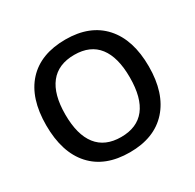

<svg xmlns="http://www.w3.org/2000/svg" viewBox="-158 -900 1104 1085"><g transform="rotate(-30 393.5 -357.5)"><path d="M728 -357.9Q728 -183.6 640.9 -86.9Q553.7 9.8 394 9.8Q232.4 9.8 145.8 -86.2Q59.1 -182.1 59.1 -358.9Q59.1 -535.6 146.2 -630.4Q233.4 -725.1 395 -725.1Q554.2 -725.1 641.1 -628.9Q728 -532.7 728 -357.9ZM183.1 -357.9Q183.1 -226.1 236.3 -158Q289.6 -89.8 394 -89.8Q498 -89.8 551 -157.2Q604 -224.6 604 -357.9Q604 -489.3 551.5 -557.1Q499 -625 395 -625Q290 -625 236.6 -557.1Q183.1 -489.3 183.1 -357.9Z"/></g></svg>

Font: f0_1792           
Style: Regular
Weight: 600
Foundry: Ascender Corporation
Version: Version 1.10